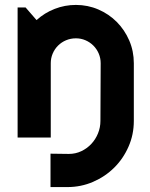

<svg xmlns="http://www.w3.org/2000/svg" viewBox="-20 -553 602 772"><path d="M184.1 0H50.8V-522.9H83L127 -472.2Q159.2 -501.5 200 -517.3Q240.7 -533.2 285.2 -533.2Q333 -533.2 375.5 -514.9Q418 -496.6 449.7 -464.6Q481.4 -432.6 499.8 -389.9Q518.1 -347.2 518.1 -298.8V-66.9Q518.1 -11.7 496.8 36.6Q475.6 85 439.2 121.1Q402.8 157.2 354.2 178.2Q305.7 199.2 251 199.2H183.1V64.9L256.8 65.9Q283.7 65.9 306.9 54.9Q330.1 43.9 347.2 25.6Q364.3 7.3 374 -16.6Q383.8 -40.5 383.8 -66.9L384.8 -298.8Q384.8 -319.3 377 -337.6Q369.1 -356 355.5 -369.6Q341.8 -383.3 323.7 -391.1Q305.7 -398.9 285.2 -398.9Q264.2 -398.9 245.6 -391.1Q227.1 -383.3 213.4 -369.6Q199.7 -356 191.9 -337.6Q184.1 -319.3 184.1 -298.8Z"/></svg>

Font: Righteous
Style: Regular
Weight: 400
Version: Version 1.000